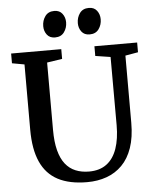

<svg xmlns="http://www.w3.org/2000/svg" viewBox="-62 -1010 865 1070"><g transform="rotate(-5 370.0 -475.0)"><path d="M382.5 8Q283.5 8 219 -26Q154.5 -60 122.8 -130.5Q91 -201 91 -310.5V-676L22 -688.5V-743H302.5V-688.5L217.5 -675.5V-299Q217.5 -231.5 229.8 -184.2Q242 -137 265.5 -107.2Q289 -77.5 322.5 -63.8Q356 -50 398 -50Q457.5 -50 496.2 -79Q535 -108 554 -162.8Q573 -217.5 573 -294L572.5 -675.5L488 -688.5V-743H727V-688.5L655.5 -676V-300.5Q655.5 -219 635.2 -160.5Q615 -102 578 -64.8Q541 -27.5 491.2 -9.8Q441.5 8 382.5 8ZM273.5 -811Q244.5 -811 229 -831.2Q213.5 -851.5 213.5 -879Q213.5 -910.5 230.8 -934.5Q248 -958.5 281.5 -958.5H282.5Q311.5 -958.5 327 -938Q342.5 -917.5 342.5 -890Q342.5 -859 325.2 -835Q308 -811 274.5 -811ZM467 -811Q438 -811 422.5 -831.2Q407 -851.5 407 -879Q407 -910.5 424.2 -934.5Q441.5 -958.5 475 -958.5H476Q505 -958.5 520.5 -938Q536 -917.5 536 -890Q536 -859 518.8 -835Q501.5 -811 468 -811Z"/></g></svg>

Font: Merriweather 20pt SemiBold
Style: Regular
Weight: 600
Version: Version 2.100